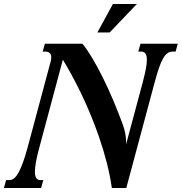

<svg xmlns="http://www.w3.org/2000/svg" viewBox="-62 -933 903 953"><path d="M493.2 0Q483.9 -64 467.5 -127.2Q451.2 -190.4 430.4 -250.7Q409.7 -311 386.2 -367.2Q362.8 -423.3 338.9 -472.7Q314.9 -522 292 -563.7Q269 -605.5 250 -636.7L132.8 -199.2Q111.3 -120.1 111.3 -81.1Q111.3 -39.1 137.7 -39.1H152.8L142.1 0H-42.5L-31.7 -39.1H-14.6Q10.3 -39.1 31.5 -79.1Q52.7 -119.1 74.7 -199.7L189 -626Q192.4 -637.7 192.4 -647.9Q192.4 -662.6 184.8 -669.7Q177.2 -676.8 164.6 -676.8H149.9L160.6 -715.8H347.2Q370.1 -688 395.8 -645Q421.4 -602.1 447.8 -549.1Q474.1 -496.1 499.8 -435.8Q525.4 -375.5 548.3 -312.5Q555.7 -292 559.6 -271.5Q563.5 -251 564 -228.5Q564 -225.1 563.7 -221.9Q563.5 -218.8 563.5 -215.3L647 -526.4Q656.7 -563.5 661.9 -590.6Q667 -617.7 667 -636.2Q667 -676.8 639.6 -676.8H624.5L635.3 -715.8H820.3L809.6 -676.8H792.5Q779.3 -676.8 768.1 -668.2Q756.8 -659.7 746.6 -641.4Q736.3 -623 726.6 -594.5Q716.8 -565.9 706.1 -525.9L564.9 0ZM498.5 -913.1H617.2L482.4 -772H421.4Z"/></svg>

Font: Arian AMU Serif
Style: Bold Italic
Weight: 700
Italic angle: -15°
Designer: Ruben Hakobyan (Tarumian)
Foundry: Ruben Hakobyan (Tarumian)
Version: Version 1.002